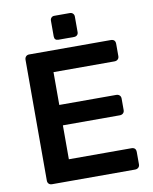

<svg xmlns="http://www.w3.org/2000/svg" viewBox="-95 -949 812 1020"><g transform="rotate(-10 311.0 -439.5)"><path d="M269 -750Q247 -750 247 -772V-856Q247 -866 253 -872.5Q259 -879 269 -879H353Q363 -879 369.5 -872.5Q376 -866 376 -856V-772Q376 -762 369.5 -756Q363 -750 353 -750ZM102 0Q91 0 84.5 -6.5Q78 -13 78 -24V-675Q78 -686 84.5 -693Q91 -700 102 -700H542Q567 -700 567 -675V-609Q567 -598 560 -591.5Q553 -585 542 -585H213V-408H520Q531 -408 538 -401.5Q545 -395 545 -384V-322Q545 -311 538 -304.5Q531 -298 520 -298H213V-115H550Q575 -115 575 -90V-24Q575 -13 568 -6.5Q561 0 550 0Z"/></g></svg>

Font: Fz Rubik Med
Style: Regular
Weight: 500
Designer: Hubert and Fischer
Foundry: Hubert and Fischer
Version: Vit hóa bi FontZin.com